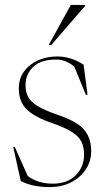

<svg xmlns="http://www.w3.org/2000/svg" viewBox="-20 -752 433 782"><path d="M213.5 -522Q269 -522 320.5 -488.5L336.5 -366H329.5L283 -480Q249.5 -509.5 208.5 -509.5Q147 -509.5 115.5 -479.8Q84 -450 84 -404.5Q84 -379.5 93.8 -359.2Q103.5 -339 131.2 -321.2Q159 -303.5 213 -285Q294.5 -257.5 323 -223.2Q351.5 -189 351.5 -137Q351.5 -96.5 330.2 -63.2Q309 -30 270.8 -10Q232.5 10 181 10Q148 10 118.8 4Q89.5 -2 64.5 -14.5L34 -153H40.5L92.5 -36Q108.5 -22.5 135 -13.2Q161.5 -4 195 -4Q254.5 -4 288.5 -38.2Q322.5 -72.5 322.5 -122.5Q322.5 -153 311.5 -175Q300.5 -197 271.8 -215Q243 -233 190 -251.5Q137 -270 108 -290.5Q79 -311 67.8 -335.8Q56.5 -360.5 56.5 -391.5Q56.5 -431.5 77.8 -460.8Q99 -490 134.5 -506Q170 -522 213.5 -522ZM178.5 -569 268.5 -732H327.5V-729L189 -569Z"/></svg>

Font: Newsreader Display ExtraLight
Style: Regular
Weight: 275
Designer: Hugues Gentile
Foundry: Production Type
Version: Version 1.001